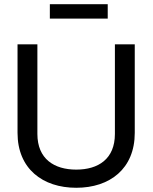

<svg xmlns="http://www.w3.org/2000/svg" viewBox="-20 -880 722 909"><path d="M63 -670V-251C63 -81 182 9 341 9C500 9 618 -81 618 -251V-670H524V-246C524 -127 445 -77 341 -77C237 -77 157 -127 157 -246V-670ZM216 -792H490V-860H216Z"/></svg>

Font: LT Wave Alt
Style: Regular
Weight: 400
Designer: Daniel Lyons
Version: Version 2.5 (Glyphs App)